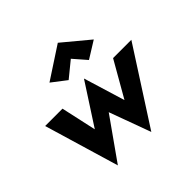

<svg xmlns="http://www.w3.org/2000/svg" viewBox="-194 -963 1189 1189"><g transform="rotate(-45 400.5 -369.0)"><path d="M453 -642 527 -557 638 -626 466 -769 255 -631 350 -558ZM46 -460 192 31 385 -242 485 31 801 -460H641L507 -226L424 -498L249 -228L198 -460Z"/></g></svg>

Font: Jost
Style: Bold Italic
Weight: 700
Italic angle: -5°
Version: Version 3.710